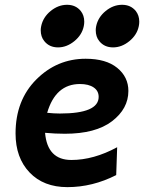

<svg xmlns="http://www.w3.org/2000/svg" viewBox="-20 -768 602 801"><path d="M230 -294.4Q391.6 -294.4 391.6 -363.8Q391.6 -389.2 370.6 -403.3Q349.6 -417.5 313.5 -417.5Q211.9 -417.5 176.8 -297.4Q205.1 -294.4 230 -294.4ZM261.2 12.7Q161.6 12.7 103.3 -48.6Q44.9 -109.9 44.9 -211.4Q44.9 -349.6 131.3 -436.3Q217.8 -522.9 337.4 -522.9Q422.4 -522.9 469 -484.9Q515.6 -446.8 515.6 -388.7Q515.6 -314.5 447.3 -262.2Q378.9 -210 250.5 -210Q210.9 -210 168 -213.9Q177.7 -100.6 277.8 -100.6Q370.6 -100.6 468.8 -153.8L464.8 -37.6Q366.2 12.7 261.2 12.7ZM451.7 -570.3Q415 -570.3 394 -596.7Q379.4 -614.7 379.4 -642.1Q379.4 -650.4 381.3 -659.2Q389.2 -696.3 420.9 -722.2Q452.6 -748 489.3 -748Q525.4 -748 546.4 -722.2Q561 -703.6 561 -677.7Q561 -668.5 559.1 -659.2Q551.8 -622.6 519.8 -596.4Q487.8 -570.3 451.7 -570.3ZM222.2 -570.3Q185.5 -570.3 164.6 -596.7Q149.9 -614.7 149.9 -642.1Q149.9 -650.4 151.9 -659.2Q159.7 -696.3 191.4 -722.2Q223.1 -748 259.8 -748Q295.9 -748 316.9 -722.2Q331.5 -703.6 331.5 -677.7Q331.5 -668.5 329.6 -659.2Q322.3 -622.6 290.3 -596.4Q258.3 -570.3 222.2 -570.3Z"/></svg>

Font: Cadman
Style: Bold Italic
Weight: 700
Italic angle: -12°
Designer: Paul James MIller
Foundry: High-Logic / Made with FontCreator
Version: Version 2.114;March 28, 2021;FontCreator 13.0.0.2683 64-bit